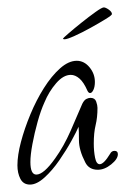

<svg xmlns="http://www.w3.org/2000/svg" viewBox="-20 -506 338 518"><path d="M61 -8Q43 -8 35 -23.5Q27 -39 27 -60Q27 -87 36.5 -123Q46 -159 62 -197.5Q78 -236 98.5 -268.5Q119 -301 142 -321.5Q165 -342 187 -342Q207 -342 221.5 -324.5Q236 -307 236 -285Q236 -272 232 -263.5Q228 -255 223 -255Q219 -255 216 -261Q206 -284 194.5 -294Q183 -304 171 -304Q151 -304 131.5 -281.5Q112 -259 100 -230Q90 -208 81.5 -177.5Q73 -147 67.5 -117.5Q62 -88 62 -69Q62 -35 78 -35Q98 -35 129 -79Q152 -111 170.5 -153Q189 -195 202 -226Q207 -236 213 -239Q219 -242 224 -242Q236 -242 239.5 -232Q243 -222 243 -215Q243 -189 238 -168.5Q233 -148 233 -119Q233 -98 236.5 -80.5Q240 -63 249 -63Q260 -63 277 -91Q281 -99 289 -99Q298 -99 298 -90Q298 -77 280 -62.5Q262 -48 244 -48Q220 -48 210 -68Q193 -101 193 -127.5Q193 -154 192 -164Q187 -152 173 -126.5Q159 -101 140 -73.5Q121 -46 100 -27Q79 -8 61 -8ZM154 -400Q150 -400 150 -402Q150 -403 165 -416Q180 -429 200 -445Q220 -461 237.5 -473.5Q255 -486 260 -486Q265 -486 273.5 -480Q282 -474 282 -468Q282 -465 265 -454.5Q248 -444 224.5 -431Q201 -418 181 -409Q161 -400 154 -400Z"/></svg>

Font: Inspiration
Style: Regular
Weight: 400
Designer: Robert E. Leuschke
Foundry: Robert E. Leuschke
Version: Version 2.010; ttfautohint (v1.8.3)